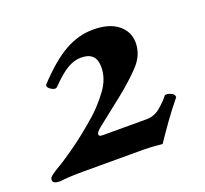

<svg xmlns="http://www.w3.org/2000/svg" viewBox="-84 -513 655 614"><g transform="rotate(-20 244.0 -206.0)"><path d="M24 4Q-1 4 -1 -9Q-1 -16 5.5 -21.5Q12 -27 23 -34Q56 -53 98 -83Q140 -113 190 -157Q219 -183 245.5 -219Q272 -255 272 -295Q272 -345 221 -345Q198 -345 174.5 -331.5Q151 -318 116 -282Q112 -280 110 -280Q103 -280 94.5 -286Q86 -292 86 -298Q86 -301 87 -302Q145 -364 191.5 -390Q238 -416 288 -416Q342 -416 372 -392Q402 -368 402 -330Q402 -288 369 -253.5Q336 -219 293 -185L203 -114Q189 -102 189 -96Q189 -90 193.5 -89Q198 -88 206 -88H351Q377 -88 398 -105.5Q419 -123 431 -139Q432 -141 437 -141Q445 -141 454.5 -136.5Q464 -132 464 -122Q437 -89 414.5 -57.5Q392 -26 372 4Q354 2 337.5 1Q321 0 307 0H105Q78 0 58 1Q38 2 24 4Z"/></g></svg>

Font: Junicode
Style: Bold Italic
Weight: 700
Italic angle: -11°
Designer: Peter S. Baker
Version: Version 2.100; ttfautohint (v1.8.4)